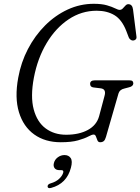

<svg xmlns="http://www.w3.org/2000/svg" viewBox="-20 -734 739 1011"><path d="M474 -714Q516 -714 543.2 -706Q570.5 -698 586.2 -690Q602 -682 610 -682Q619.5 -682 626.5 -689.5Q633.5 -697 640.5 -704.5Q647.5 -712 655.5 -712Q677 -712 680.5 -684L698.5 -542Q700 -531 694.2 -526Q688.5 -521 680.5 -520.5Q673 -520.5 666.8 -525.5Q660.5 -530.5 658 -537L645 -571Q621.5 -631 582.5 -654.2Q543.5 -677.5 489 -677.5Q409 -677.5 341 -632Q273 -586.5 225.5 -507Q178 -427.5 158.5 -325.5Q139.5 -225 157.5 -158Q175.5 -91 220.5 -57.8Q265.5 -24.5 328 -24.5Q396.5 -24.5 442.8 -49.8Q489 -75 502 -122.5L530 -227.5Q541.5 -265.5 509.5 -269L472.5 -273.5Q454.5 -275.5 454.5 -292.5Q454.5 -311 480 -311H661Q673.5 -311 677.8 -306.8Q682 -302.5 682 -293.5Q680.5 -278.5 656.5 -273.5L635.5 -268Q610 -262.5 604 -242L538 -13Q533.5 3 526.2 9Q519 15 507.5 15Q497 15 493 5Q489 -5 485.2 -15.2Q481.5 -25.5 473 -25.5Q464 -25.5 445 -15.2Q426 -5 391.2 5Q356.5 15 300 15Q217.5 15 160.2 -26Q103 -67 79.8 -143.2Q56.5 -219.5 76 -325Q90.5 -405.5 127.2 -476Q164 -546.5 217.5 -600Q271 -653.5 336.5 -683.8Q402 -714 474 -714ZM294 162Q275 162 267.2 151Q259.5 140 264 124Q268.5 106 284.5 94.2Q300.5 82.5 319.5 82.5Q341.5 82.5 352.2 98.2Q363 114 353.5 149Q331.5 233.5 249 255.5Q232 260 230.5 248Q230.5 236 246.5 231.5Q274.5 223.5 291.5 207.5Q308.5 191.5 313 174.5Q316 162 303.5 162Z"/></svg>

Font: Fraunces 9pt Soft Light
Style: Italic
Weight: 300
Italic angle: -16°
Version: Version 1.000;[0bf87f6ff]